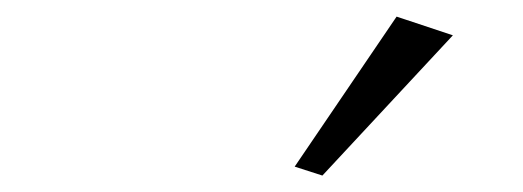

<svg xmlns="http://www.w3.org/2000/svg" viewBox="-20 -681 626 230"><path d="M366.2 -470.7 333 -481.4 455.1 -661.1 522.5 -638.7Z"/></svg>

Font: Crimson Pro Light
Style: Italic
Weight: 300
Italic angle: -12°
Designer: Jacques Le Bailly
Foundry: Baron von Fonthausen
Version: Version 1.003